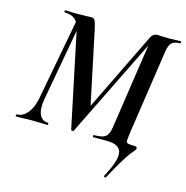

<svg xmlns="http://www.w3.org/2000/svg" viewBox="-117 -735 1007 1040"><g transform="rotate(15 386.0 -215.5)"><path d="M568 193Q567 195 561 193Q555 191 557 187Q581 143 593.5 108Q606 73 603.5 49Q601 25 581 12.5Q561 0 522 0H446Q443 0 443 -6Q443 -12 446 -12Q479 -12 496.5 -18Q514 -24 522.5 -39Q531 -54 535 -81L609 -580L633 -613L335 -7Q333 -3 327.5 -3.5Q322 -4 320 -8L208 -542Q201 -574 186 -589Q171 -604 154 -608.5Q137 -613 122 -613Q119 -613 119 -619Q119 -625 122 -625Q134 -625 150 -624Q166 -623 186 -623Q214 -623 236.5 -624Q259 -625 270 -625Q281 -625 287.5 -615Q294 -605 301 -573L394 -132L329 -39L602 -600Q614 -625 639 -625Q648 -625 668 -624Q688 -623 704 -623Q726 -623 740.5 -624Q755 -625 770 -625Q772 -625 772 -619Q772 -613 770 -613Q740 -613 724 -600.5Q708 -588 702 -546L633 -81Q628 -45 627.5 -31Q627 -17 638.5 -14.5Q650 -12 678 -12Q685 -12 687 -8Q689 -4 688 1Q687 6 681 12.5Q675 19 661.5 36.5Q648 54 625.5 91Q603 128 568 193ZM13 0Q10 0 10 -6Q10 -12 13 -12Q47 -12 73 -43Q99 -74 109 -127L198 -602L222 -600L137 -130Q127 -75 141 -43.5Q155 -12 189 -12Q192 -12 192 -6Q192 0 189 0Q171 0 148.5 -1Q126 -2 99 -2Q76 -2 54.5 -1Q33 0 13 0Z"/></g></svg>

Font: Cormorant Light
Style: Italic
Weight: 300
Italic angle: -10°
Designer: Christian Thalmann (Catharsis Fonts)
Foundry: Catharsis Fonts
Version: Version 4.000